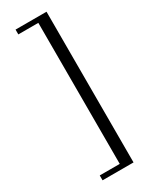

<svg xmlns="http://www.w3.org/2000/svg" viewBox="-185 -666 586 758"><g transform="rotate(-30 108.5 -286.5)"><path d="M38.8 34.8H130V-608.1H38.8V-630H180V57H38.8Z"/></g></svg>

Font: Smooch Sans Thin
Style: Regular
Weight: 100
Designer: Robert E. Leuschke
Foundry: Robert E. Leuschke
Version: Version 1.010